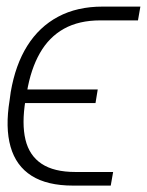

<svg xmlns="http://www.w3.org/2000/svg" viewBox="-20 -566 448 585"><path d="M209.5 -42H324.7L317.4 -0.5H202.6Q123.5 -0.5 76.2 -30.5Q28.8 -60.5 12.2 -118.9Q-4.4 -177.2 9.3 -260.7L12.7 -285.6Q26.9 -368.7 63.2 -426.5Q99.6 -484.4 157.2 -515.1Q214.8 -545.9 292.5 -545.9H407.7L400.4 -503.9H285.6Q220.7 -503.9 175 -478.5Q129.4 -453.1 101.6 -404.3Q73.7 -355.5 62 -285.6L57.6 -260.7Q45.9 -189 57.6 -140.4Q69.3 -91.8 106.9 -66.9Q144.5 -42 209.5 -42ZM277.8 -293.5 271 -252H25.9L32.7 -293.5Z"/></svg>

Font: Inter 24pt ExtraLight
Style: Italic
Weight: 250
Italic angle: -9.3988°
Version: Version 4.001;git-66647c0bb